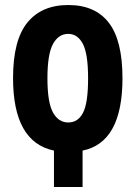

<svg xmlns="http://www.w3.org/2000/svg" viewBox="-20 -745 540 765"><path d="M309 0V-145Q468 -177 468 -433Q468 -584 413.5 -654.5Q359 -725 252 -725Q146 -725 89 -655Q32 -585 32 -434Q32 -179 195 -145V0ZM169 -433Q169 -529 191 -569.5Q213 -610 252 -610Q289 -610 310 -570.5Q331 -531 331 -433Q331 -335 311 -296Q291 -257 252 -257Q213 -257 191 -297Q169 -337 169 -433Z"/></svg>

Font: Noto Sans Mono UI Condensed
Style: Bold
Weight: 700
Width: 3
Designer: Monotype Design team
Foundry: Monotype Imaging Inc.
Version: 1.000